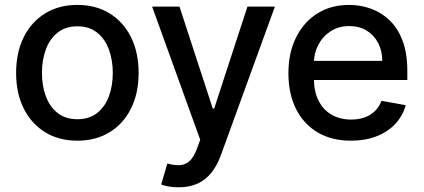

<svg xmlns="http://www.w3.org/2000/svg" viewBox="-20 -573 1758 797"><path d="M301.1 11Q224.4 11 167.3 -24.1Q110.1 -59.3 78.5 -122.5Q46.9 -185.7 46.9 -270.2Q46.9 -355.1 78.5 -418.7Q110.1 -482.2 167.3 -517.4Q224.4 -552.6 301.1 -552.6Q377.8 -552.6 435 -517.4Q492.2 -482.2 523.8 -418.7Q555.4 -355.1 555.4 -270.2Q555.4 -185.7 523.8 -122.5Q492.2 -59.3 435 -24.1Q377.8 11 301.1 11ZM301.5 -78.1Q351.2 -78.1 383.9 -104.4Q416.5 -130.7 432.4 -174.4Q448.2 -218 448.2 -270.6Q448.2 -322.8 432.4 -366.7Q416.5 -410.5 383.9 -437.1Q351.2 -463.8 301.5 -463.8Q251.4 -463.8 218.6 -437.1Q185.7 -410.5 169.9 -366.7Q154.1 -322.8 154.1 -270.6Q154.1 -218 169.9 -174.4Q185.7 -130.7 218.6 -104.4Q251.4 -78.1 301.5 -78.1Z M721.6 204.5Q697.8 204.5 678.3 200.8Q658.7 197.1 649.1 192.8L674.7 105.8Q703.8 113.6 726.6 112.6Q749.3 111.5 766.9 95.5Q784.4 79.5 797.9 43.3L811.1 7.1L611.5 -545.5H725.1L863.3 -122.2H869L1007.1 -545.5H1121.1L896.3 72.8Q880.7 115.4 856.5 145.1Q832.4 174.7 799 189.6Q765.6 204.5 721.6 204.5Z M1436.8 11Q1356.2 11 1298.1 -23.6Q1240.1 -58.2 1208.6 -121.3Q1177.2 -184.3 1177.2 -269.2Q1177.2 -353 1208.6 -416.9Q1240.1 -480.8 1296.7 -516.7Q1353.3 -552.6 1429.3 -552.6Q1475.5 -552.6 1518.8 -537.3Q1562.1 -522 1596.6 -489.3Q1631 -456.7 1650.9 -404.7Q1670.8 -352.6 1670.8 -278.4V-240.8H1237.2V-320.3H1566.8Q1566.8 -362.2 1549.7 -394.7Q1532.7 -427.2 1502 -446Q1471.2 -464.8 1430 -464.8Q1385.3 -464.8 1352.1 -443Q1318.9 -421.2 1301 -386.2Q1283 -351.2 1283 -310.4V-248.2Q1283 -193.5 1302.4 -155.2Q1321.7 -116.8 1356.5 -96.8Q1391.3 -76.7 1437.9 -76.7Q1468 -76.7 1492.9 -85.4Q1517.8 -94.1 1535.9 -111.5Q1554 -128.9 1563.6 -154.5L1664.1 -136.4Q1652 -92 1620.9 -58.8Q1589.8 -25.6 1543.1 -7.3Q1496.4 11 1436.8 11Z"/></svg>

Font: InterMG Medium
Style: Regular
Weight: 500
Designer: Rasmus Andersson
Foundry: rsms
Version: Version 3.019;December 26, 2023;FontCreator 15.0.0.2955 64-b